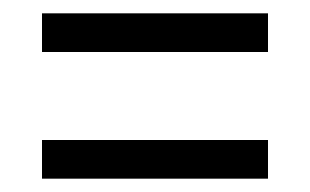

<svg xmlns="http://www.w3.org/2000/svg" viewBox="-20 -501 465 288"><path d="M43 -423H382V-481H43ZM43 -233H382V-291H43Z"/></svg>

Font: Noto Serif Myanmar ExtCond
Style: Regular
Weight: 400
Width: 2
Designer: Ben Mitchell and the Monotype Design Team
Foundry: Monotype Imaging Inc.
Version: Version 2.106